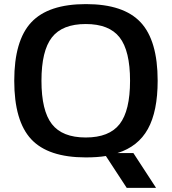

<svg xmlns="http://www.w3.org/2000/svg" viewBox="-20 -739 830 927"><path d="M732.9 167 731.9 168H591.8L491.2 14.2Q449.7 21 394 21Q212.4 21 130.6 -66.9Q48.8 -154.8 48.8 -349.1Q48.8 -543.5 131.1 -631.3Q213.4 -719.2 395 -719.2Q576.7 -719.2 658.9 -631.3Q741.2 -543.5 741.2 -349.1Q741.2 -201.7 694.1 -116.5Q647 -31.2 546.9 0H624ZM557.6 -558.3Q507.3 -623 394 -623Q280.8 -623 230.5 -558.3Q180.2 -493.7 180.2 -349.1Q180.2 -204.6 230.5 -139.9Q280.8 -75.2 394 -75.2Q507.3 -75.2 557.6 -139.9Q607.9 -204.6 607.9 -349.1Q607.9 -493.7 557.6 -558.3Z"/></svg>

Font: Fivo Sans Modern Med
Style: Regular
Weight: 450
Designer: Alexander Slobzheninov
Foundry: Alexander Slobzheninov
Version: 1.0